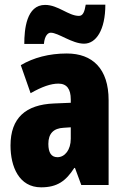

<svg xmlns="http://www.w3.org/2000/svg" viewBox="-20 -792 534 822"><path d="M84 -604H168C171 -640 186 -652 197 -652C230 -652 288 -605 340 -605C391 -605 431 -663 431 -772H347C342 -741 335 -724 318 -724C273 -724 229 -771 173 -771C93 -771 84 -666 84 -604ZM266 -563C190 -563 123 -545 69 -513L111 -393C160 -421 198 -434 230 -434C266 -434 283 -411 283 -366V-352L211 -349C90 -344 25 -287 25 -169C25 -79 61 10 156 10C225 10 262 -17 298 -73H301L328 0H445V-363C445 -498 376 -563 266 -563ZM253 -245 283 -247V-198C283 -151 258 -119 226 -119C200 -119 187 -138 187 -176C187 -220 209 -243 253 -245Z"/></svg>

Font: Noto Sans Armenian ExtraCondensed Black
Style: Regular
Weight: 900
Width: 2
Designer: Monotype Design Team
Foundry: Monotype Imaging Inc.
Version: Version 2.008